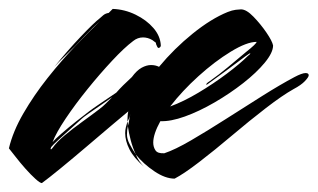

<svg xmlns="http://www.w3.org/2000/svg" viewBox="-20 -394 713 431"><path d="M74 17Q70 17 59.5 7.5Q49 -2 37 -15.5Q25 -29 15 -42Q5 -55 0 -61Q9 -99 32.5 -139.5Q56 -180 86.5 -218.5Q117 -257 148.5 -290Q180 -323 205 -347Q189 -333 171.5 -314.5Q154 -296 148 -290Q136 -278 124 -266.5Q112 -255 102 -244Q132 -281 161.5 -312Q191 -343 204 -353Q207 -356 212 -360Q217 -364 224 -365L233 -374Q260 -373 284.5 -361Q309 -349 324.5 -331Q340 -313 341 -292Q341 -289 338 -287Q335 -285 333 -289Q331 -293 330.5 -294.5Q330 -296 330 -297V-298Q330 -298 322 -304Q312 -310 301 -310Q289 -310 279 -302Q259 -287 231.5 -257.5Q204 -228 176.5 -194Q149 -160 127.5 -128Q106 -96 98 -75Q104 -82 119 -95Q134 -108 151 -121.5Q168 -135 180 -144Q185 -148 205.5 -162Q226 -176 241 -186Q248 -194 256.5 -202.5Q265 -211 276 -221Q287 -236 298 -242Q309 -248 319 -248Q329 -248 337 -244Q371 -285 412.5 -318.5Q454 -352 491 -367Q501 -371 509 -372Q517 -373 521 -373Q533 -373 549 -356.5Q565 -340 578 -321Q591 -302 593 -292Q593 -276 574.5 -253.5Q556 -231 526 -207.5Q496 -184 461.5 -164Q427 -144 395 -132.5Q363 -121 340 -122Q324 -93 324 -74Q324 -64 329 -56.5Q334 -49 349 -50Q373 -58 409 -79Q445 -100 486.5 -126.5Q528 -153 568.5 -178.5Q609 -204 641 -221Q658 -230 666 -230Q673 -230 673 -225Q673 -221 664.5 -212Q656 -203 639 -194Q614 -180 577 -151.5Q540 -123 501 -90Q462 -57 427.5 -30.5Q393 -4 372 7Q351 7 326.5 -9.5Q302 -26 285 -47Q288 -39 293 -32Q298 -25 303 -20Q280 -40 270.5 -59Q261 -78 261 -95Q261 -102 262.5 -108Q264 -114 266 -121Q267 -119 267 -116Q267 -113 267 -111Q269 -117 270 -124.5Q271 -132 273 -139Q270 -127 266 -121Q266 -128 266.5 -134Q267 -140 268 -144Q257 -135 231 -113Q205 -91 174.5 -65Q144 -39 116.5 -16.5Q89 6 74 17ZM362 -155Q392 -166 425.5 -186Q459 -206 489 -228.5Q519 -251 537 -269Q540 -271 541 -272.5Q542 -274 542 -274Q542 -276 530 -267Q513 -254 486.5 -234.5Q460 -215 446 -205Q445 -204 443 -204Q442 -204 444 -206.5Q446 -209 451 -212Q471 -226 492 -243.5Q513 -261 532 -277Q556 -296 556 -300Q534 -300 498 -278Q462 -256 425.5 -223Q389 -190 362 -155ZM98 -62Q107 -75 125 -90Q143 -105 164.5 -120.5Q186 -136 203 -149Q211 -155 218 -162Q225 -169 232 -176Q221 -168 205.5 -157.5Q190 -147 178 -138.5Q166 -130 163 -127Q152 -117 137.5 -104Q123 -91 111 -80Q99 -69 95 -64Q93 -60 94 -59Q95 -58 98 -62ZM285 -47Q278 -62 273.5 -79Q269 -96 267 -111Q266 -107 265.5 -102Q265 -97 265 -92Q265 -82 271 -70.5Q277 -59 285 -47Z"/></svg>

Font: Smooch
Style: Regular
Weight: 400
Designer: Robert E. Leuschke
Foundry: Robert E. Leuschke
Version: Version 1.010; ttfautohint (v1.8.3)